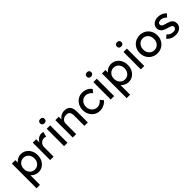

<svg xmlns="http://www.w3.org/2000/svg" viewBox="313 -2324 4097 4097"><g transform="rotate(-45 2361.5 -275.5)"><path d="M72 220V-525H176V-405L160 -414Q166 -444 194 -471.5Q222 -499 262.5 -516.5Q303 -534 346 -534Q417 -534 472 -499Q527 -464 559 -403Q591 -342 591 -263Q591 -185 559.5 -123.5Q528 -62 473 -26.5Q418 9 349 9Q303 9 260 -9.5Q217 -28 187 -57Q157 -86 150 -117L176 -131V220ZM332 -86Q378 -86 414 -109Q450 -132 471 -172Q492 -212 492 -263Q492 -314 471.5 -353.5Q451 -393 415 -416Q379 -439 332 -439Q285 -439 249 -416.5Q213 -394 192 -354Q171 -314 171 -263Q171 -212 192 -172Q213 -132 249 -109Q285 -86 332 -86Z M703 0V-525H807V-360L797 -400Q808 -438 834.5 -469Q861 -500 895.5 -518Q930 -536 967 -536Q984 -536 999.5 -533Q1015 -530 1024 -526L997 -414Q985 -419 970.5 -422.5Q956 -426 942 -426Q915 -426 890.5 -415.5Q866 -405 847.5 -386.5Q829 -368 818 -343.5Q807 -319 807 -290V0Z M1123 0V-525H1226V0ZM1173 -641Q1140 -641 1122 -658Q1104 -675 1104 -706Q1104 -735 1122.5 -753Q1141 -771 1173 -771Q1206 -771 1224 -754Q1242 -737 1242 -706Q1242 -677 1223.5 -659Q1205 -641 1173 -641Z M1384 0V-525H1487V-417L1469 -405Q1479 -440 1508 -469.5Q1537 -499 1577 -517.5Q1617 -536 1659 -536Q1719 -536 1759 -512.5Q1799 -489 1819 -441Q1839 -393 1839 -320V0H1736V-313Q1736 -358 1724 -387.5Q1712 -417 1687 -430.5Q1662 -444 1625 -442Q1595 -442 1570 -432.5Q1545 -423 1526.5 -406Q1508 -389 1497.5 -366.5Q1487 -344 1487 -318V0H1436Q1423 0 1410 0Q1397 0 1384 0Z M2202 10Q2129 10 2071.5 -26Q2014 -62 1980.5 -124Q1947 -186 1947 -263Q1947 -340 1980.5 -402Q2014 -464 2071.5 -500Q2129 -536 2202 -536Q2272 -536 2329.5 -507.5Q2387 -479 2417 -430L2360 -360Q2344 -383 2319 -402Q2294 -421 2266 -432Q2238 -443 2212 -443Q2164 -443 2126.5 -419.5Q2089 -396 2067 -355Q2045 -314 2045 -263Q2045 -212 2068 -171.5Q2091 -131 2129 -107Q2167 -83 2213 -83Q2240 -83 2265.5 -92Q2291 -101 2315 -119Q2339 -137 2360 -163L2417 -93Q2385 -48 2325.5 -19Q2266 10 2202 10Z M2531 0V-525H2634V0ZM2581 -641Q2548 -641 2530 -658Q2512 -675 2512 -706Q2512 -735 2530.5 -753Q2549 -771 2581 -771Q2614 -771 2632 -754Q2650 -737 2650 -706Q2650 -677 2631.5 -659Q2613 -641 2581 -641Z M2792 220V-525H2896V-405L2880 -414Q2886 -444 2914 -471.5Q2942 -499 2982.5 -516.5Q3023 -534 3066 -534Q3137 -534 3192 -499Q3247 -464 3279 -403Q3311 -342 3311 -263Q3311 -185 3279.5 -123.5Q3248 -62 3193 -26.5Q3138 9 3069 9Q3023 9 2980 -9.5Q2937 -28 2907 -57Q2877 -86 2870 -117L2896 -131V220ZM3052 -86Q3098 -86 3134 -109Q3170 -132 3191 -172Q3212 -212 3212 -263Q3212 -314 3191.5 -353.5Q3171 -393 3135 -416Q3099 -439 3052 -439Q3005 -439 2969 -416.5Q2933 -394 2912 -354Q2891 -314 2891 -263Q2891 -212 2912 -172Q2933 -132 2969 -109Q3005 -86 3052 -86Z M3440 0V-525H3543V0ZM3490 -641Q3457 -641 3439 -658Q3421 -675 3421 -706Q3421 -735 3439.5 -753Q3458 -771 3490 -771Q3523 -771 3541 -754Q3559 -737 3559 -706Q3559 -677 3540.5 -659Q3522 -641 3490 -641Z M3937 10Q3860 10 3799.5 -25.5Q3739 -61 3704 -122.5Q3669 -184 3669 -263Q3669 -342 3704 -403.5Q3739 -465 3799.5 -500.5Q3860 -536 3937 -536Q4013 -536 4073.5 -500.5Q4134 -465 4169 -403.5Q4204 -342 4204 -263Q4204 -184 4169 -122.5Q4134 -61 4073.5 -25.5Q4013 10 3937 10ZM3937 -84Q3984 -84 4021 -107.5Q4058 -131 4079 -171.5Q4100 -212 4099 -263Q4100 -315 4079 -355.5Q4058 -396 4021 -419Q3984 -442 3937 -442Q3890 -442 3852.5 -418.5Q3815 -395 3794 -354.5Q3773 -314 3774 -263Q3773 -212 3794 -171.5Q3815 -131 3852.5 -107.5Q3890 -84 3937 -84Z M4491 10Q4425 10 4372 -13Q4319 -36 4284 -81L4354 -141Q4384 -106 4419.5 -90.5Q4455 -75 4500 -75Q4518 -75 4533.5 -79.5Q4549 -84 4560.5 -93Q4572 -102 4578 -114.5Q4584 -127 4584 -142Q4584 -168 4565 -184Q4555 -191 4533.5 -199.5Q4512 -208 4478 -217Q4420 -232 4383 -251Q4346 -270 4326 -294Q4311 -313 4304 -335.5Q4297 -358 4297 -385Q4297 -418 4311.5 -445.5Q4326 -473 4351.5 -493.5Q4377 -514 4411.5 -525Q4446 -536 4485 -536Q4522 -536 4558.5 -526Q4595 -516 4626 -497Q4657 -478 4678 -452L4619 -387Q4600 -406 4577.5 -420.5Q4555 -435 4532 -443Q4509 -451 4490 -451Q4469 -451 4452 -447Q4435 -443 4423.5 -435Q4412 -427 4406 -415Q4400 -403 4400 -388Q4401 -375 4406.5 -363.5Q4412 -352 4422 -344Q4433 -336 4455 -327Q4477 -318 4511 -310Q4561 -297 4593.5 -281.5Q4626 -266 4645 -246Q4665 -227 4673 -202Q4681 -177 4681 -146Q4681 -101 4655.5 -65.5Q4630 -30 4587 -10Q4544 10 4491 10Z"/></g></svg>

Font: Lexend Medium
Style: Regular
Weight: 500
Designer: Bonnie Shaver-Troup, Thomas Jockin
Foundry: Lexend
Version: Version 1.005